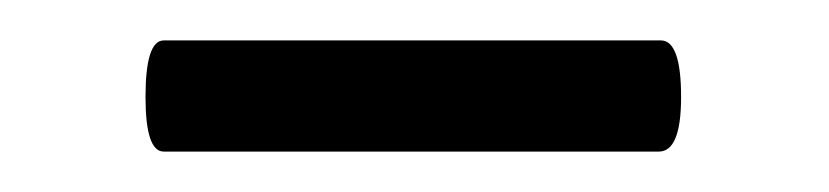

<svg xmlns="http://www.w3.org/2000/svg" viewBox="-20 -314 410 95"><path d="M61 -239Q52 -239 52 -266Q52 -294 61 -294H307Q317 -294 317 -266Q317 -239 306 -239Z"/></svg>

Font: Junicode SmExp
Style: Regular
Weight: 400
Width: 6
Designer: Peter S. Baker
Version: Version 2.205; ttfautohint (v1.8.4)